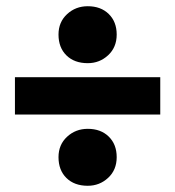

<svg xmlns="http://www.w3.org/2000/svg" viewBox="-20 -659 563 617"><path d="M28 -411H495V-291H28ZM262 -245Q304 -245 329.5 -220Q355 -195 355 -154Q355 -113 327.5 -87.5Q300 -62 262 -62Q219 -62 193.5 -87Q168 -112 168 -154Q168 -194 195.5 -219.5Q223 -245 262 -245ZM262 -639Q304 -639 329.5 -614Q355 -589 355 -548Q355 -507 327.5 -481.5Q300 -456 262 -456Q219 -456 193.5 -481Q168 -506 168 -548Q168 -588 195.5 -613.5Q223 -639 262 -639Z"/></svg>

Font: Bitter Pro ExtraBold
Style: Regular
Weight: 800
Designer: Sol Matas, and Bitter project Authors
Foundry: Sol Matas
Version: Version 1.010